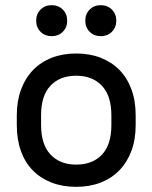

<svg xmlns="http://www.w3.org/2000/svg" viewBox="-20 -715 590 743"><path d="M275 8Q222 8 179.5 -8.5Q137 -25 107 -55.5Q77 -86 61 -130.5Q45 -175 45 -231V-269Q45 -324 61.5 -368.5Q78 -413 108 -444Q138 -475 180.5 -491.5Q223 -508 275 -508Q327 -508 369.5 -491.5Q412 -475 442 -444.5Q472 -414 488.5 -369.5Q505 -325 505 -269V-231Q505 -175 488.5 -131Q472 -87 442 -56Q412 -25 369.5 -8.5Q327 8 275 8ZM275 -78Q338 -78 374.5 -116.5Q411 -155 411 -231V-269Q411 -344 374.5 -383Q338 -422 275 -422Q212 -422 175.5 -383.5Q139 -345 139 -269V-231Q139 -156 175.5 -117Q212 -78 275 -78ZM180 -575Q154 -575 137 -592Q120 -609 120 -635Q120 -661 137 -678Q154 -695 180 -695Q206 -695 223 -678Q240 -661 240 -635Q240 -609 223 -592Q206 -575 180 -575ZM370 -575Q344 -575 327 -592Q310 -609 310 -635Q310 -661 327 -678Q344 -695 370 -695Q396 -695 413 -678Q430 -661 430 -635Q430 -609 413 -592Q396 -575 370 -575Z"/></svg>

Font: PT Root UI Web Medium
Style: Regular
Weight: 500
Designer: Vitaly Kuzmin
Foundry: ParaType Ltd.
Version: Version 1.001W